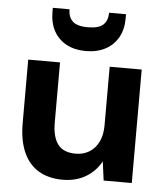

<svg xmlns="http://www.w3.org/2000/svg" viewBox="-53 -777 724 836"><g transform="rotate(5 309.0 -359.0)"><path d="M251 12Q189 12 145.5 -14.5Q102 -41 79.5 -92.5Q57 -144 57 -219V-496H196V-232Q196 -171 220 -138.5Q244 -106 298 -106Q332 -106 358 -122Q384 -138 398.5 -168Q413 -198 413 -240V-496H553V0H430L419 -83Q396 -40 353 -14Q310 12 251 12ZM303 -555Q255 -555 219 -574Q183 -593 163.5 -628.5Q144 -664 144 -713V-730H217Q217 -697 236 -678Q255 -659 303 -659Q352 -659 371 -678Q390 -697 390 -730H464V-712Q464 -663 444 -628Q424 -593 388 -574Q352 -555 303 -555Z"/></g></svg>

Font: DM Sans 24pt ExtraBold
Style: Regular
Weight: 800
Designer: Colophon Foundry, Jonny Pinhorn
Foundry: Colophon Foundry
Version: Version 4.004;gftools[0.9.30]